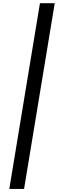

<svg xmlns="http://www.w3.org/2000/svg" viewBox="-20 -982 382 1236"><path d="M332.4 -961.6H237.2L39.8 234.4H134.9Z"/></svg>

Font: Magic Ui Pro Medium
Style: Italic
Weight: 500
Italic angle: -9.39999°
Designer: Stefan Endress, Andreas Faust
Version: Version 1.000;FEAKit 1.0